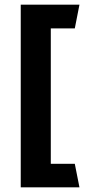

<svg xmlns="http://www.w3.org/2000/svg" viewBox="-20 -716 366 824"><path d="M198 -594V-13H301L321 88H69V-696H321L301 -594Z"/></svg>

Font: Palanquin Dark
Style: Regular
Weight: 400
Designer: Pria Ravichandran
Version: Version 1.001